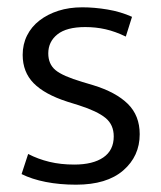

<svg xmlns="http://www.w3.org/2000/svg" viewBox="-20 -496 441 525"><path d="M324 -396Q295 -410 268.5 -416Q242 -422 213 -422Q162 -422 137 -402Q112 -382 112 -350Q112 -321 131.5 -304.5Q151 -288 205 -272L235 -263Q297 -244 329.5 -212Q362 -180 362 -129Q362 -69 317 -30Q272 9 188 9Q143 9 105 1.5Q67 -6 39 -20L57 -75Q84 -61 115 -53.5Q146 -46 183 -46Q234 -46 262.5 -65.5Q291 -85 291 -123Q291 -155 268.5 -173.5Q246 -192 196 -208L164 -218Q102 -238 72 -268.5Q42 -299 42 -346Q42 -375 54 -399Q66 -423 88 -440Q110 -457 139.5 -466.5Q169 -476 205 -476Q238 -476 274 -470Q310 -464 341 -450Z"/></svg>

Font: Mukta Light
Style: Regular
Weight: 300
Designer: Girish Dalvi and Yashodeep Gholap
Foundry: Ek Type
Version: Version 2.538;PS 1.002;hotconv 16.6.51;makeotf.lib2.5.65220;